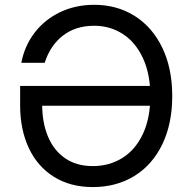

<svg xmlns="http://www.w3.org/2000/svg" viewBox="-20 -757 786 787"><path d="M62.5 -325.2V-404.8H616.2V-323.7H125.5L152.8 -329.1Q152.8 -254.9 176.5 -197.8Q200.2 -140.6 246.8 -108.4Q293.5 -76.2 360.4 -76.2Q428.2 -76.2 481.7 -109.6Q535.2 -143.1 565.7 -208Q596.2 -272.9 596.2 -363.3Q596.2 -453.6 565.9 -518.8Q535.6 -584 483.4 -617.7Q431.2 -651.4 366.2 -651.4Q290 -651.4 238 -611.1Q186 -570.8 163.1 -499.5H67.4Q80.6 -569.3 122.1 -623.3Q163.6 -677.2 226.8 -707.3Q290 -737.3 366.2 -737.3Q459.5 -737.3 532 -691.7Q604.5 -646 645.3 -561.3Q686 -476.6 686 -363.3Q686 -250 645.3 -165.5Q604.5 -81.1 530.8 -35.6Q457 9.8 360.4 9.8Q268.1 9.8 200.7 -32.5Q133.3 -74.7 97.9 -150.6Q62.5 -226.6 62.5 -325.2Z"/></svg>

Font: Inter RS Variable
Style: Regular
Weight: 400
Designer: Rasmus Andersson (customised by Maria Ramos and Noel Pretorius)
Foundry: rsms
Version: Version 3.001;Glyphs 3.2.3 (3260)